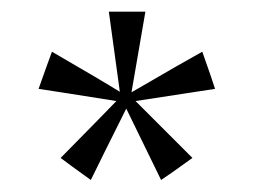

<svg xmlns="http://www.w3.org/2000/svg" viewBox="-20 -711 427 323"><path d="M82 -445.3Q94.7 -435.5 132.8 -408.2Q147.5 -438.5 192.4 -528.3Q207 -498 251 -408.2Q264.6 -417 303.7 -445.3Q280.3 -468.8 208 -541Q241.2 -545.9 341.8 -561.5Q336.9 -577.1 320.3 -624Q290 -607.4 201.2 -555.7Q207 -589.8 224.6 -691.4Q210 -691.4 163.1 -691.4Q168 -657.2 181.6 -556.6Q153.3 -574.2 67.4 -624Q61.5 -608.4 44.9 -561.5Q78.1 -556.6 175.8 -541Q152.3 -516.6 82 -445.3Z"/></svg>

Font: TextaAlt
Style: Regular
Weight: 400
Designer: Daniel Hernandez & Miguel Hernandez
Version: Version 1.005;com.myfonts.easy.latinotype.texta.alt-regular.